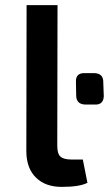

<svg xmlns="http://www.w3.org/2000/svg" viewBox="-20 -720 426 751"><path d="M204 -150Q204 -119 216 -108Q228 -96 260 -96H304L322 -5Q292 11 221 11Q158 11 121 -25Q84 -61 83 -126L84 -700H205ZM316 -311Q278 -311 278 -347L277 -402Q277 -434 309 -434H347Q385 -434 384 -397L386 -343Q384 -311 354 -311Z"/></svg>

Font: Taylor Sans Upright Semi Bold
Style: Regular
Weight: 600
Italic angle: -8°
Designer: Natanael Gama
Version: Version 1.001 September 8, 2015